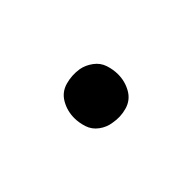

<svg xmlns="http://www.w3.org/2000/svg" viewBox="-13 -641 601 601"><g transform="rotate(45 288.0 -340.0)"><path d="M288 -243Q309 -243 330.5 -250Q352 -257 366 -276Q380 -295 383 -317Q389 -348 380.5 -377.5Q372 -407 345.5 -422Q319 -437 288 -437Q267 -437 245.5 -430Q224 -423 210 -404Q196 -385 192 -364Q187 -332 195.5 -302.5Q204 -273 230.5 -258Q257 -243 288 -243Z"/></g></svg>

Font: Iosevka Sparkle Oblique
Style: Bold
Weight: 700
Italic angle: -9°
Designer: Belleve Invis
Foundry: Belleve Invis
Version: Version 4.5.0; ttfautohint (v1.8.3)